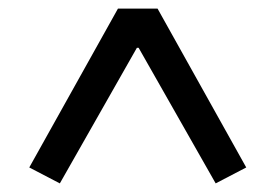

<svg xmlns="http://www.w3.org/2000/svg" viewBox="-20 -718 640 446"><path d="M552 -329 346 -698H254L48 -329L119 -292L298 -607H302L481 -292Z"/></svg>

Font: IBM Plex Thai Looped Text
Style: Regular
Weight: 450
Designer: Mike Abbink, Paul van der Laan, Pieter van Rosmalen, Ben Mitchell, Mark Frömberg
Foundry: Bold Monday
Version: Version 1.0